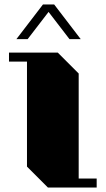

<svg xmlns="http://www.w3.org/2000/svg" viewBox="-20 -834 470 854"><path d="M103 -660H53L171 -814H221L339 -660H289L196 -781ZM410 -40V0H193L100 -93V-560H20V-600H237L330 -507V-40Z"/></svg>

Font: Kumar One
Style: Regular
Weight: 400
Designer: Parimal Parmar
Foundry: Indian Type Foundry
Version: Version 1.001;PS 1.001;hotconv 1.0.88;makeotf.lib2.5.647800